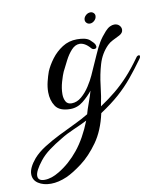

<svg xmlns="http://www.w3.org/2000/svg" viewBox="-199 -466 732 856"><g transform="rotate(-10 167.5 -38.0)"><path d="M-37 323Q-71 323 -94 308Q-117 293 -117 266Q-117 237 -85 199Q-64 175 -31.5 154.5Q1 134 38 115.5Q75 97 111 80Q147 63 175 46Q180 27 191 -3Q202 -33 208 -55Q190 -32 164 -11Q138 10 106 10Q57 10 39 -17Q21 -44 21 -81Q21 -104 27 -128.5Q33 -153 40 -172Q51 -198 71.5 -225.5Q92 -253 121.5 -272Q151 -291 188 -291Q229 -291 245.5 -276.5Q262 -262 266 -253Q268 -247 268 -245Q268 -235 257 -235Q249 -235 244 -241Q231 -256 219 -262.5Q207 -269 196 -269Q176 -269 159 -250.5Q142 -232 129 -206.5Q116 -181 105 -159Q99 -146 90.5 -117Q82 -88 82 -61Q82 -42 89.5 -28Q97 -14 116 -14Q140 -14 161 -32Q182 -50 198 -75Q214 -100 223 -120Q248 -175 262 -207.5Q276 -240 289 -261.5Q302 -283 322 -305Q333 -317 343.5 -322Q354 -327 363 -327Q377 -327 385.5 -318.5Q394 -310 394 -299Q394 -284 377 -275Q359 -266 345 -259Q331 -252 321 -242Q289 -210 275.5 -164.5Q262 -119 256.5 -70Q251 -21 242 22Q281 -4 312.5 -30Q344 -56 373.5 -88Q403 -120 435 -165Q440 -173 448 -173Q452 -173 452 -168Q452 -162 447 -156Q416 -113 387 -78Q358 -43 323 -12Q288 19 238 52Q221 129 184.5 180Q148 231 107.5 261.5Q67 292 36 306Q-3 323 -37 323ZM-62 301Q-31 301 5 279Q55 249 95.5 199Q136 149 166 73Q141 86 106 101Q71 116 44 133Q13 151 -14 171Q-41 191 -59 214Q-92 256 -92 278Q-92 301 -62 301ZM258 -350Q249 -350 243 -356Q237 -362 237 -370Q237 -381 246.5 -390Q256 -399 268 -399Q276 -399 282 -393.5Q288 -388 288 -380Q288 -368 278.5 -359Q269 -350 258 -350Z"/></g></svg>

Font: Gwendolyn
Style: Bold
Weight: 700
Designer: Robert E. Leuschke
Foundry: Robert E. Leuschke
Version: Version 1.010; ttfautohint (v1.8.3)